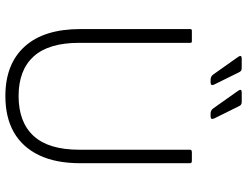

<svg xmlns="http://www.w3.org/2000/svg" viewBox="-120 -768 898 697"><g transform="rotate(90 328.5 -419.0)"><path d="M328 10Q212 10 148.5 -60Q85 -130 85 -262V-660Q85 -667 90 -667H131Q135 -667 135 -660V-258Q135 -147 184.5 -92.5Q234 -38 328 -38Q423 -38 473 -92.5Q523 -147 523 -258V-660Q523 -667 532 -667H564Q572 -667 572 -660V-262Q572 -173 543 -112.5Q514 -52 460 -21Q406 10 328 10ZM249 -746 186 -835Q177 -848 192 -848H227Q238 -848 242 -838L286 -749Q293 -735 279 -735H269Q256 -735 249 -746ZM372 -746 309 -835Q300 -848 315 -848H350Q361 -848 365 -838L409 -749Q416 -735 402 -735H392Q379 -735 372 -746Z"/></g></svg>

Font: Vivano Light
Style: Regular
Weight: 300
Designer: Joe Prince, Josias Burgherr
Version: Version 2.064;September 19, 2022;FontCreator 14.0.0.2877 64-